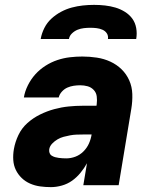

<svg xmlns="http://www.w3.org/2000/svg" viewBox="-20 -760 640 788"><path d="M189 8Q166 8 144.5 5Q123 2 103.5 -6.5Q84 -15 69 -29.5Q54 -44 45 -62.5Q36 -81 34.5 -103Q33 -125 37 -148Q42 -177 55.5 -205.5Q69 -234 92.5 -255Q116 -276 144.5 -290Q173 -304 202.5 -312Q232 -320 261.5 -323Q291 -326 320 -326H376L377 -333Q379 -349 377 -364.5Q375 -380 364.5 -391Q354 -402 339.5 -406Q325 -410 309 -410Q296 -410 282.5 -408Q269 -406 256.5 -400.5Q244 -395 234 -384Q224 -373 221 -360H78Q82 -385 94.5 -410Q107 -435 125 -455Q143 -475 166.5 -490Q190 -505 215.5 -513.5Q241 -522 267 -525Q293 -528 318 -528Q348 -528 377.5 -523.5Q407 -519 433 -507Q459 -495 479 -475.5Q499 -456 510.5 -430Q522 -404 523 -374Q524 -344 519 -314L467 0H322L337 -90Q326 -70 310.5 -51Q295 -32 276 -18.5Q257 -5 234 1.5Q211 8 189 8ZM252 -110Q271 -110 289.5 -117Q308 -124 322.5 -138.5Q337 -153 345 -171Q353 -189 356 -208H320Q307 -208 294 -207.5Q281 -207 267.5 -204.5Q254 -202 241 -198.5Q228 -195 216 -188Q204 -181 194 -170.5Q184 -160 182 -147Q181 -139 183.5 -132Q186 -125 192.5 -121Q199 -117 206 -115Q213 -113 221 -112Q229 -111 236.5 -110.5Q244 -110 252 -110ZM147 -600Q151 -623 162 -645Q173 -667 191 -683.5Q209 -700 230.5 -711.5Q252 -723 274.5 -729Q297 -735 320 -737.5Q343 -740 366 -740Q389 -740 411 -737.5Q433 -735 453.5 -729Q474 -723 492.5 -711.5Q511 -700 523 -683.5Q535 -667 539 -645Q543 -623 539 -600H423Q425 -613 418.5 -623Q412 -633 400.5 -638Q389 -643 376.5 -644.5Q364 -646 351 -646Q338 -646 324.5 -644.5Q311 -643 298.5 -638Q286 -633 275.5 -623Q265 -613 263 -600Z"/></svg>

Font: Iosevka Heavy Extended Oblique
Style: Regular
Weight: 900
Width: 7
Italic angle: -9°
Monospace: yes
Designer: Belleve Invis
Foundry: Belleve Invis
Version: Version 32.5.0; ttfautohint (v1.8.4)